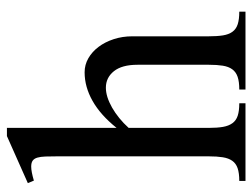

<svg xmlns="http://www.w3.org/2000/svg" viewBox="-108 -628 736 560"><g transform="rotate(-90 260.0 -348.0)"><path d="M167 -376Q204.6 -422.9 245.6 -446Q286.6 -469.2 329.1 -469.2Q351.1 -469.2 370.1 -458.3Q389.2 -447.3 403.3 -428.5Q417.5 -409.7 425.8 -384.3Q434.1 -358.9 434.1 -330.1V-106.9Q434.1 -82.5 436.8 -65.7Q439.5 -48.8 447.3 -38.1Q455.1 -27.3 469.2 -22.7Q483.4 -18.1 505.9 -18.1V0H278.8V-18.1Q301.8 -18.1 315.9 -22.9Q330.1 -27.8 337.9 -38.6Q345.7 -49.3 348.4 -66.2Q351.1 -83 351.1 -106.9V-314.9Q351.1 -360.4 332.3 -383.8Q313.5 -407.2 284.2 -407.2Q271 -407.2 256.3 -402.6Q241.7 -397.9 226.3 -389.2Q210.9 -380.4 195.8 -368.2Q180.7 -356 167 -340.8V-106.9Q167 -82.5 169.9 -65.7Q172.9 -48.8 180.7 -38.1Q188.5 -27.3 202.4 -22.7Q216.3 -18.1 238.8 -18.1V0H12.2V-18.1Q35.2 -18.1 49.3 -22.9Q63.5 -27.8 71 -38.6Q78.6 -49.3 81.3 -66.2Q84 -83 84 -106.9V-549.8Q84 -569.3 83.5 -583.5Q83 -597.7 80.3 -606.9Q77.6 -616.2 71.5 -620.6Q65.4 -625 54.2 -625Q46.4 -625 36.4 -623Q26.4 -621.1 13.2 -617.2L5.9 -634.8L143.1 -695.8H167Z"/></g></svg>

Font: Chandrasa
Style: Regular
Weight: 400
Designer: R.S. Wihananto
Foundry: R.S. Wihananto
Version: Version 2.0.1